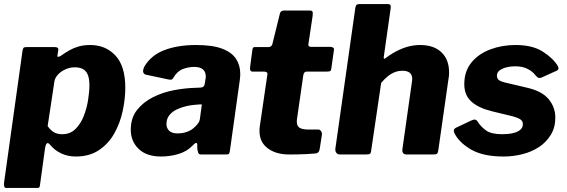

<svg xmlns="http://www.w3.org/2000/svg" viewBox="-29 -762 2795 947"><path d="M1 165Q-6 165 -8 157.5Q-10 150 -9 139L82 -511Q84 -523 87.5 -526.5Q91 -530 106 -530H236Q249 -530 254.5 -527Q260 -524 258 -512L254 -487Q253 -481 259.5 -482Q266 -483 273 -488Q294 -503 314.5 -514.5Q335 -526 359.5 -533Q384 -540 416 -540Q492 -540 540.5 -488Q589 -436 589 -329Q589 -274 576 -214Q563 -154 534.5 -103.5Q506 -53 459 -21.5Q412 10 345 10Q306 10 273.5 -5Q241 -20 216 -50Q206 -61 200.5 -53Q195 -45 193 -30L168 152Q167 161 164 163Q161 165 153 165H1ZM278 -100Q317 -100 343 -125.5Q369 -151 384 -189.5Q399 -228 405.5 -269Q412 -310 412 -342Q412 -376 403 -395.5Q394 -415 378 -422.5Q362 -430 340 -430Q315 -430 292.5 -419.5Q270 -409 255.5 -392.5Q241 -376 239 -358L206 -140Q220 -120 236.5 -110Q253 -100 278 -100Z M921 -44Q893 -15 851.5 -2.5Q810 10 765 10Q694 10 655 -27.5Q616 -65 616 -122Q616 -180 646.5 -219Q677 -258 725.5 -282.5Q774 -307 830.5 -317.5Q887 -328 939 -329L959 -330Q978 -330 981 -349L984 -368Q985 -373 985.5 -376.5Q986 -380 986 -384Q986 -408 971.5 -420Q957 -432 929 -432Q901 -432 873 -421.5Q845 -411 825 -377Q822 -371 817.5 -369.5Q813 -368 802 -370L689 -394Q682 -396 678 -404Q674 -412 682 -432Q715 -489 781 -514.5Q847 -540 938 -540Q1019 -540 1066.5 -522Q1114 -504 1135 -472Q1156 -440 1156 -398Q1156 -391 1155.5 -384Q1155 -377 1154 -369L1105 -19Q1103 -6 1100 -3Q1097 0 1084 0H964Q952 0 949 -8Q946 -16 944 -29V-48Q943 -68 921 -44ZM965 -235Q967 -244 966 -246Q965 -248 956 -247L932 -245Q914 -244 890 -238.5Q866 -233 843.5 -222.5Q821 -212 806.5 -194Q792 -176 792 -150Q792 -130 805.5 -117Q819 -104 846 -104Q871 -104 891 -111Q911 -118 923 -128Q936 -138 946 -151Q956 -164 957 -176Z M1398 0Q1332 0 1291.5 -30.5Q1251 -61 1251 -115Q1251 -120 1251 -125.5Q1251 -131 1252 -136L1290 -396Q1291 -403 1285.5 -406Q1280 -409 1272 -409H1216Q1201 -409 1205 -434L1216 -518Q1218 -527 1221.5 -528.5Q1225 -530 1234 -530H1298Q1304 -530 1309 -535Q1314 -540 1315 -547L1352 -697Q1356 -710 1372 -710H1501Q1509 -710 1512 -705Q1515 -700 1513 -684L1492 -543Q1491 -538 1494.5 -534.5Q1498 -531 1503 -531H1598Q1607 -531 1613.5 -527.5Q1620 -524 1618 -515L1605 -423Q1604 -414 1599.5 -411.5Q1595 -409 1584 -409H1484Q1470 -409 1467 -391L1436 -176Q1435 -172 1435 -168Q1435 -164 1435 -161Q1435 -140 1449 -131.5Q1463 -123 1494 -123H1542Q1549 -123 1554.5 -115Q1560 -107 1559 -99L1548 -28Q1545 -6 1526 -5Q1507 -3 1484.5 -2Q1462 -1 1440 -0.5Q1418 0 1398 0Z M1649 0Q1636 0 1630 -8Q1624 -16 1625 -28L1724 -726Q1726 -736 1731 -739Q1736 -742 1744 -742H1885Q1901 -742 1898 -722L1864 -482Q1862 -467 1872 -475Q1906 -500 1935.5 -514Q1965 -528 1991 -534Q2017 -540 2043 -540Q2111 -540 2148.5 -504Q2186 -468 2186 -405Q2186 -397 2185.5 -389Q2185 -381 2183 -372L2133 -22Q2131 -8 2126.5 -4Q2122 0 2107 0H1977Q1952 0 1956 -28L2003 -360Q2004 -364 2004 -367Q2004 -370 2004 -373Q2004 -393 1992 -403Q1980 -413 1956 -413Q1936 -413 1918 -406Q1900 -399 1883.5 -385.5Q1867 -372 1851 -353L1802 -21Q1801 -7 1795.5 -3.5Q1790 0 1774 0Z M2455 10Q2353 10 2293.5 -25Q2234 -60 2212 -106Q2204 -124 2220 -132L2294 -167Q2306 -173 2314 -172Q2322 -171 2329 -159Q2343 -137 2368.5 -118.5Q2394 -100 2449 -100Q2460 -100 2477.5 -101.5Q2495 -103 2511 -108Q2527 -113 2538.5 -123Q2550 -133 2550 -151Q2550 -164 2538.5 -172.5Q2527 -181 2497 -189L2398 -213Q2332 -229 2296.5 -260.5Q2261 -292 2261 -347Q2261 -411 2296.5 -454Q2332 -497 2389.5 -518.5Q2447 -540 2514 -540Q2596 -540 2646.5 -508.5Q2697 -477 2722 -437Q2726 -431 2725.5 -424Q2725 -417 2716 -413L2641 -379Q2632 -376 2626.5 -378Q2621 -380 2610 -393Q2597 -410 2572.5 -422.5Q2548 -435 2511 -435Q2490 -435 2469.5 -430Q2449 -425 2435.5 -415Q2422 -405 2422 -389Q2422 -376 2430 -368.5Q2438 -361 2462 -355L2568 -330Q2644 -313 2677 -273Q2710 -233 2710 -182Q2710 -133 2687.5 -96.5Q2665 -60 2629 -36.5Q2593 -13 2547.5 -1.5Q2502 10 2455 10Z"/></svg>

Font: Libre Franklin ExtraBold
Style: Italic
Weight: 800
Italic angle: -8°
Designer: Pablo Impallari, Rodrigo Fuenzalida, Nhung Nguyen
Foundry: Impallari Type
Version: Version 3.000